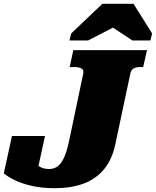

<svg xmlns="http://www.w3.org/2000/svg" viewBox="-49 -974 821 1011"><path d="M389 -585Q394 -607 379 -614Q364 -621 342 -621H318L337 -710H725L705 -621H690Q670 -621 655.5 -614Q641 -607 637 -585L559 -218Q542 -135 499 -83Q456 -31 390.5 -7Q325 17 239 17Q174 17 122 5.5Q70 -6 32 -24Q-6 -42 -29 -61L14 -258H188L145 -61Q129 -66 118 -80.5Q107 -95 103 -110.5Q99 -126 103.5 -135Q108 -144 122 -138Q131 -118 153 -101Q175 -84 210 -84Q234 -84 253 -97Q272 -110 287.5 -142.5Q303 -175 315 -233ZM654 -954H490L326 -798L317 -761H415L599 -856H504L648 -761H743L752 -798Z"/></svg>

Font: Roboto Serif Black
Style: Italic
Weight: 900
Italic angle: -10°
Version: Version 1.008